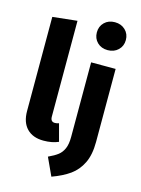

<svg xmlns="http://www.w3.org/2000/svg" viewBox="-148 -893 876 1196"><g transform="rotate(15 290.0 -295.0)"><path d="M54 -135V-742L212 -759V-141Q212 -108 240 -108Q254 -108 266 -113L296 -1Q255 17 200 17Q131 17 92.5 -22.5Q54 -62 54 -135ZM519 -60Q519 23 492.5 77Q466 131 420.5 163.5Q375 196 306 221L253 106Q292 88 314 71Q336 54 348.5 25.5Q361 -3 361 -50V-531H519ZM534 -721Q534 -682 507.5 -656.5Q481 -631 440 -631Q399 -631 373 -656.5Q347 -682 347 -721Q347 -760 373 -785.5Q399 -811 440 -811Q481 -811 507.5 -785.5Q534 -760 534 -721Z"/></g></svg>

Font: FiraGOUPP
Style: Bold
Weight: 700
Designer: bBox Type
Foundry: bBox Type GmbH
Version: Version 1.001